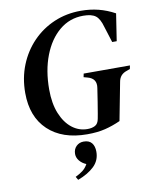

<svg xmlns="http://www.w3.org/2000/svg" viewBox="-100 -752 861 1087"><g transform="rotate(-10 330.5 -209.0)"><path d="M356 16Q213 16 131.5 -61Q50 -138 50 -275Q50 -361 79.5 -434.5Q109 -508 162 -563Q215 -618 286 -648.5Q357 -679 440 -679Q494 -679 541.5 -667Q589 -655 635 -630L611 -474H585L556 -566Q543 -614 520 -631.5Q497 -649 449 -649Q371 -649 312 -600Q253 -551 220 -465.5Q187 -380 187 -271Q187 -190 210.5 -132.5Q234 -75 273.5 -44Q313 -13 362 -13Q388 -13 406 -22.5Q424 -32 429 -60L434 -87Q439 -119 445.5 -157Q452 -195 457 -232Q466 -286 413 -300L391 -306L395 -326H661L657 -306L638 -299Q597 -286 590 -244L548 -26Q504 -6 459.5 5Q415 16 356 16ZM260 261 249 242Q274 230 291.5 216.5Q309 203 321 181Q297 171 282.5 153Q268 135 268 114Q268 87 285 70Q302 53 328 53Q359 53 374 71.5Q389 90 389 122Q389 172 354 205.5Q319 239 260 261Z"/></g></svg>

Font: DeepMind Serif Text
Style: Italic
Weight: 400
Italic angle: -12°
Designer: Frank Grießhammer / Modifications: Colophon Foundry
Foundry: Colophon Foundry
Version: Version 5.003; ttfautohint (v1.8.2)